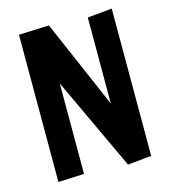

<svg xmlns="http://www.w3.org/2000/svg" viewBox="-112 -840 832 937"><g transform="rotate(-15 304.0 -372.0)"><path d="M199.7 -462.9V-5.9L68.8 0V-744.1L221.7 -750L415 -303.7V-738.3L539.1 -750V-5.9L418.9 5.9Z"/></g></svg>

Font: Francois One
Style: Regular
Weight: 400
Designer: Vernon Adams
Foundry: vernon adams
Version: Version 1.000